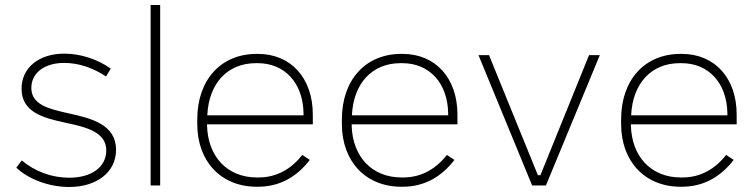

<svg xmlns="http://www.w3.org/2000/svg" viewBox="-20 -740 3018 766"><path d="M256 6C367 6 443 -54 443 -142C443 -244 344 -268 253 -288C176 -305 105 -322 105 -389C105 -449 157 -489 236 -489C293 -489 350 -470 403 -435L422 -466C371 -503 302 -526 237 -526C135 -526 66 -470 66 -386C66 -291 155 -269 243 -250C324 -233 404 -213 404 -140C404 -74 346 -31 256 -31C186 -31 119 -56 67 -100L45 -71C95 -24 177 6 256 6Z M581 0H619V-720H581Z M1004 5H1010C1094 5 1163 -33 1216 -102L1186 -122C1143 -67 1085 -32 1012 -32H1005C886 -32 809 -116 806 -240V-244H1228V-283C1228 -428 1141 -525 1009 -525H1004C861 -525 767 -421 767 -264V-245C767 -96 862 5 1004 5ZM807 -280C813 -407 887 -488 1001 -488H1008C1117 -488 1189 -408 1191 -288V-280Z M1581 5H1587C1671 5 1740 -33 1793 -102L1763 -122C1720 -67 1662 -32 1589 -32H1582C1463 -32 1386 -116 1383 -240V-244H1805V-283C1805 -428 1718 -525 1586 -525H1581C1438 -525 1344 -421 1344 -264V-245C1344 -96 1439 5 1581 5ZM1384 -280C1390 -407 1464 -488 1578 -488H1585C1694 -488 1766 -408 1768 -288V-280Z M2103 0H2158L2373 -520H2330L2136 -41H2126L1931 -520H1889Z M2695 5H2701C2785 5 2854 -33 2907 -102L2877 -122C2834 -67 2776 -32 2703 -32H2696C2577 -32 2500 -116 2497 -240V-244H2919V-283C2919 -428 2832 -525 2700 -525H2695C2552 -525 2458 -421 2458 -264V-245C2458 -96 2553 5 2695 5ZM2498 -280C2504 -407 2578 -488 2692 -488H2699C2808 -488 2880 -408 2882 -288V-280Z"/></svg>

Font: Fixel Text ExtraLight
Style: Regular
Weight: 200
Width: 4
Designer: AlfaBravo + MacPaw
Foundry: Kyrylo Tkachov, Marchela Mozhyna, Serhii Makarenko, Maria Weinstein, Zakhar Kryvoshyya
Version: Version 1.211